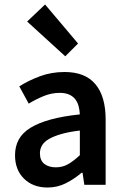

<svg xmlns="http://www.w3.org/2000/svg" viewBox="-20 -824 556 856"><path d="M192 12Q127 12 87 -27.5Q47 -67 47 -132Q47 -171 63.5 -201.5Q80 -232 115.5 -254Q151 -276 205.5 -291Q260 -306 336 -314Q335 -333 330.5 -350.5Q326 -368 315.5 -381.5Q305 -395 288 -402.5Q271 -410 246 -410Q210 -410 175.5 -396Q141 -382 108 -362L66 -439Q107 -465 158 -484Q209 -503 268 -503Q360 -503 405.5 -448.5Q451 -394 451 -291V0H356L348 -54H344Q311 -26 273.5 -7Q236 12 192 12ZM229 -78Q259 -78 283.5 -92Q308 -106 336 -132V-242Q286 -236 252 -226Q218 -216 197 -203.5Q176 -191 167 -175Q158 -159 158 -141Q158 -108 178 -93Q198 -78 229 -78ZM271 -573 101 -728 181 -804 328 -630Z"/></svg>

Font: Processing Sans Pro Semibold
Style: Regular
Weight: 600
Designer: Paul D. Hunt
Foundry: Adobe Systems Incorporated
Version: Version 2.020;PS 2.000;hotconv 1.0.86;makeotf.lib2.5.63406